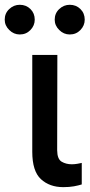

<svg xmlns="http://www.w3.org/2000/svg" viewBox="-62 -775 374 802"><path d="M72.8 -545.5H177.6L176.8 -147Q177.2 -110.4 195.5 -99.6Q213.8 -88.8 237.9 -88.8Q249.6 -88.8 261.5 -90.9Q273.4 -93 279.5 -94.5V-4.6Q266.3 -0.4 247 3.2Q227.6 6.7 202.4 6.7Q145.2 6.7 109 -26.6Q72.8 -60 72.8 -141ZM20.6 -631Q-4.6 -631 -23.4 -649.7Q-42.3 -668.3 -42.3 -692.8Q-42.3 -719.5 -23.4 -737.2Q-4.6 -755 20.6 -755Q47.2 -755 65.2 -737.2Q83.1 -719.5 83.1 -692.8Q83.1 -668.3 65.2 -649.7Q47.2 -631 20.6 -631ZM229.4 -631Q204.2 -631 185.4 -649.7Q166.5 -668.3 166.5 -692.8Q166.5 -719.5 185.4 -737.2Q204.2 -755 229.4 -755Q256 -755 274 -737.2Q291.9 -719.5 291.9 -692.8Q291.9 -668.3 274 -649.7Q256 -631 229.4 -631Z"/></svg>

Font: InterMG Medium
Style: Regular
Weight: 500
Designer: Rasmus Andersson
Foundry: rsms
Version: Version 3.019;December 26, 2023;FontCreator 15.0.0.2955 64-b